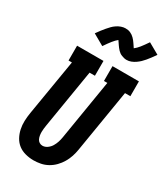

<svg xmlns="http://www.w3.org/2000/svg" viewBox="-237 -1074 1016 1178"><g transform="rotate(30 270.5 -484.5)"><path d="M205 8Q176 8 147.5 0.5Q119 -7 97.5 -23.5Q76 -40 62.5 -64.5Q49 -89 43 -117Q37 -145 38 -174.5Q39 -204 44 -234L110 -630H86V-735H273V-630H235L167 -217Q165 -204 163.5 -192Q162 -180 162 -167.5Q162 -155 164 -143Q166 -131 171 -120.5Q176 -110 186 -103.5Q196 -97 208 -97Q226 -97 242 -108.5Q258 -120 267.5 -136Q277 -152 282.5 -169Q288 -186 291 -204L361 -630H337V-735H524V-630H486L413 -187Q409 -162 401 -137.5Q393 -113 379.5 -90Q366 -67 347 -47.5Q328 -28 304.5 -15Q281 -2 255.5 3Q230 8 205 8ZM221 -810 142 -855Q154 -872 165 -886.5Q176 -901 186.5 -913Q197 -925 207 -935.5Q217 -946 231 -955.5Q245 -965 260.5 -970.5Q276 -976 291 -976Q301 -976 309.5 -974.5Q318 -973 326.5 -969Q335 -965 341.5 -960.5Q348 -956 355 -949Q362 -942 367 -935.5Q372 -929 376.5 -922.5Q381 -916 386 -908.5Q391 -901 395 -895Q411 -907 426.5 -926.5Q442 -946 463 -977L541 -933Q529 -915 518 -900.5Q507 -886 497 -874Q487 -862 476.5 -852Q466 -842 452.5 -832.5Q439 -823 423.5 -817Q408 -811 392 -811Q383 -811 374.5 -813Q366 -815 357 -818.5Q348 -822 341.5 -826.5Q335 -831 328 -838Q321 -845 316 -852Q311 -859 306.5 -865Q302 -871 297 -879Q292 -887 288 -892Q273 -880 257.5 -860.5Q242 -841 221 -810Z"/></g></svg>

Font: Iosevka Slab Extrabold
Style: Italic
Weight: 800
Italic angle: -9°
Monospace: yes
Designer: Belleve Invis
Foundry: Belleve Invis
Version: Version 11.1.0; ttfautohint (v1.8.3)